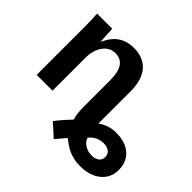

<svg xmlns="http://www.w3.org/2000/svg" viewBox="-170 -755 1178 1178"><g transform="rotate(45 419.5 -165.5)"><path d="M412.1 -64.9V-295.9Q412.1 -436 317.9 -436Q268.1 -436 237.5 -393.3Q207 -350.6 207 -283.2V0H69.8V-410.2Q69.8 -483.4 65.9 -527.8H196.8Q198.7 -515.6 200.2 -478Q203.1 -437.5 203.1 -422.9H205.1Q232.4 -482.9 274.4 -511Q316.4 -539.1 375 -539.1Q459 -539.1 503.9 -486.6Q548.8 -434.1 548.8 -335V-56.2Q599.6 -94.2 666 -94.2Q747.1 -94.2 793 -53.5Q838.9 -12.7 838.9 56.2Q838.9 125 788.3 166.5Q737.8 208 654.8 208Q619.6 208 592.8 201.2Q564.5 194.3 540.8 181.9Q517.1 169.4 478 139.2L422.9 205.1L340.8 130.9Q366.2 94.7 424.8 33.2Q412.1 0 412.1 -64.9ZM657.2 5.9Q600.1 5.9 563 51.8Q571.3 78.6 597.7 95.2Q624 111.8 657.2 111.8Q688 111.8 706.1 97.9Q724.1 84 724.1 59.1Q724.1 34.2 706.1 20Q688 5.9 657.2 5.9Z"/></g></svg>

Font: Libra Sans Modern
Style: Bold
Weight: 700
Foundry: Stefan Peev, Context Ltd
Version: Version 1.000